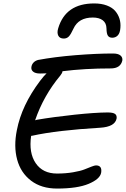

<svg xmlns="http://www.w3.org/2000/svg" viewBox="-20 -1053 724 1105"><path d="M522 -1033.2Q563.5 -1033.2 594.7 -1021.5Q626 -1009.8 643.1 -989.7Q660.2 -969.7 667.7 -945.3Q675.3 -920.9 672.9 -893.1Q670.9 -863.3 658.2 -849.6Q645.5 -835.9 626 -835.9Q608.9 -835.9 601.1 -847.4Q593.3 -858.9 592.8 -889.2Q592.3 -920.4 571.3 -936.3Q550.3 -952.1 514.2 -952.1Q432.1 -952.1 402.8 -888.2Q387.7 -855 376 -843Q364.3 -831.1 347.2 -831.1Q323.7 -831.1 315.4 -847.9Q307.1 -864.7 314.9 -890.1Q357.4 -1033.2 522 -1033.2ZM308.1 32.2Q218.3 32.2 158.7 -13.2Q99.1 -58.6 78.6 -134.8Q58.1 -210.9 77.1 -304.2Q104.5 -446.8 210.9 -587.9Q232.9 -616.7 248 -630.9Q234.9 -629.9 210.9 -629.9Q183.1 -629.9 170.2 -641.1Q157.2 -652.3 161.1 -669.9Q163.6 -683.1 173.3 -693.4Q183.1 -703.6 199.2 -708Q293.9 -725.6 414.3 -735.4Q534.7 -745.1 629.9 -745.1Q659.7 -745.1 673.1 -733.9Q686.5 -722.7 684.1 -705.1Q673.8 -659.2 617.2 -659.2Q467.8 -659.2 339.8 -643.1Q338.4 -631.8 327.1 -618.2Q230.5 -502.4 182.1 -360.8Q184.1 -361.3 187.5 -362.3Q190.9 -363.3 192.9 -363.8Q291.5 -380.4 408.4 -392.8Q525.4 -405.3 599.1 -405.8Q630.9 -405.8 642.3 -397.2Q653.8 -388.7 650.9 -370.1Q640.6 -323.2 557.1 -317.9Q307.6 -303.2 166 -272Q163.1 -271 159.2 -271Q145 -173.3 185.5 -113.8Q226.1 -54.2 308.1 -54.2Q357.9 -54.2 400.4 -61.5Q442.9 -68.8 465.1 -77.6Q487.3 -86.4 505.9 -93.8Q524.4 -101.1 532.2 -101.1Q569.3 -101.1 562 -58.1Q554.7 -22 490 5.1Q425.3 32.2 308.1 32.2Z"/></svg>

Font: Shantell Sans Irregular
Style: Italic
Weight: 400
Italic angle: -11.31°
Designer: Stephen Nixon, Anya Danilova, Shantell Martin
Foundry: Arrow Type
Version: Version 1.006;[9816181b4]